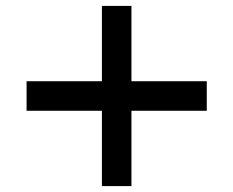

<svg xmlns="http://www.w3.org/2000/svg" viewBox="-20 -675 790 650"><path d="M325 -300H70V-400H325V-655H425V-400H680V-300H425V-45H325Z"/></svg>

Font: Martian Mono Custom sWd Rg
Style: Regular
Weight: 400
Width: 6
Monospace: yes
Designer: Alex Havermale
Foundry: Evil Martians
Version: Version 1.000